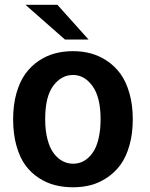

<svg xmlns="http://www.w3.org/2000/svg" viewBox="-20 -776 631 807"><path d="M35.2 -274.9Q35.2 -335.9 49.3 -385Q63.5 -434.1 87.2 -466.6Q110.8 -499 143.6 -520.8Q176.3 -542.5 211.9 -551.8Q247.6 -561 287.1 -561Q326.2 -561 361.6 -551.5Q397 -542 429.7 -520.3Q462.4 -498.5 486.1 -466.1Q509.8 -433.6 523.9 -384.5Q538.1 -335.4 538.1 -274.9Q538.1 -213.4 523.9 -164.3Q509.8 -115.2 486.1 -83Q462.4 -50.8 429.7 -29.1Q397 -7.3 361.6 2Q326.2 11.2 287.1 11.2Q247.6 11.2 212.2 2.4Q176.8 -6.3 143.8 -27.6Q110.8 -48.8 87.2 -80.8Q63.5 -112.8 49.3 -162.6Q35.2 -212.4 35.2 -274.9ZM402.8 -274.9Q402.8 -367.2 368.9 -414.1Q335 -460.9 287.1 -460.9Q237.8 -460.9 203.9 -415.5Q169.9 -370.1 169.9 -274.9Q169.9 -226.6 179.9 -189.2Q189.9 -151.9 206.8 -130.4Q223.6 -108.9 243.9 -98.4Q264.2 -87.9 287.1 -87.9Q304.7 -87.9 321 -94Q337.4 -100.1 352.5 -114.3Q367.7 -128.4 378.7 -149.4Q389.6 -170.4 396.2 -202.6Q402.8 -234.9 402.8 -274.9ZM86.9 -755.9H221.2L352.1 -609.9H252.9Z"/></svg>

Font: Junction Bold
Style: Bold
Weight: 700
Designer: Caroline Hadilaksono
Foundry: Caroline Hadilaksono
Version: Version 001.001